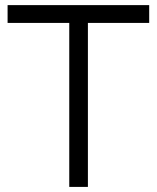

<svg xmlns="http://www.w3.org/2000/svg" viewBox="-20 -734 616 754"><path d="M252 0V-644H9.8V-713.9H565.9V-644H325.2V0Z"/></svg>

Font: Arcon-Regular
Style: Regular
Weight: 400
Designer: M. Zarth
Foundry: martin zarth - visuelle & digitale kommunikation
Version: Version 1.131;PS 001.131;hotconv 1.0.70;makeotf.lib2.5.58329